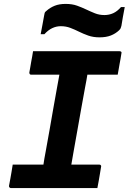

<svg xmlns="http://www.w3.org/2000/svg" viewBox="-20 -962 658 982"><path d="M337 -75H190L201 -113Q203 -129 207 -151Q211 -173 214 -189Q224 -243 233.5 -297.5Q243 -352 252.5 -406.5Q262 -461 272 -515.5Q282 -570 292 -625H439L428 -587Q426 -572 422 -551Q418 -530 415 -514Q405 -459 395 -404Q385 -349 375.5 -294Q366 -239 356 -184.5Q346 -130 337 -75ZM478 0H35Q34 0 32 -1Q30 -2 28.5 -3.5Q27 -5 26.5 -7Q26 -9 26 -11Q30 -31 33 -48.5Q36 -66 39 -83Q42 -100 45 -120H488Q492 -120 494 -118.5Q496 -117 497 -114.5Q498 -112 497 -109Q494 -90 491 -72.5Q488 -55 485 -37.5Q482 -20 478 0ZM149 -700H592Q597 -700 600 -697Q603 -694 601 -689Q599 -675 596.5 -661Q594 -647 591.5 -634Q589 -621 587 -608Q585 -595 582 -580H139Q134 -580 132 -583.5Q130 -587 130 -591Q133 -606 135 -619Q137 -632 139.5 -645.5Q142 -659 144.5 -672.5Q147 -686 149 -700ZM514 -885Q538 -885 559 -894.5Q580 -904 599 -926H618Q613 -901 608.5 -875Q604 -849 601 -830Q599 -822 597 -817.5Q595 -813 589 -807Q571 -790 547 -780.5Q523 -771 489 -771Q457 -771 431.5 -780Q406 -789 384 -800Q362 -811 339.5 -819.5Q317 -828 291 -828Q268 -828 247 -818Q226 -808 207 -787H188Q193 -812 197.5 -837.5Q202 -863 206 -884Q207 -891 208.5 -896Q210 -901 217 -906Q236 -923 259.5 -932.5Q283 -942 316 -942Q349 -942 374 -933Q399 -924 421 -913.5Q443 -903 465.5 -894Q488 -885 514 -885Z"/></svg>

Font: RecMonoLinear Nerd Font Mono
Style: Bold Italic
Weight: 700
Italic angle: -10°
Monospace: yes
Version: Version 1.085; ttfautohint (v1.8.4.7-5d5b);Nerd Fonts 3.2.1